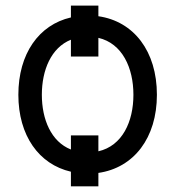

<svg xmlns="http://www.w3.org/2000/svg" viewBox="-20 -608 671 685"><path d="M331 -550.1V-588.1H233V-545.8C118.6 -519.5 45.5 -416.2 45.5 -269.9C45.5 -124.6 118.6 -21.7 233 4.6V56.8H331V8.9C457.4 -9.2 539.8 -115.8 539.8 -269.9C539.8 -425.1 457.4 -532 331 -550.1ZM129.3 -269.9C129.3 -357.6 162.3 -437.9 233 -466.3V-406.2H331V-473C416.5 -453.1 456 -365.8 456 -269.9C456 -174 416.5 -87.7 331 -68.2V-125H233V-74.6C162.3 -102.6 129.3 -182.2 129.3 -269.9Z"/></svg>

Font: Margiela Sans
Style: Regular
Weight: 400
Designer: Stefan Endress, Andreas Faust
Version: Version 1.100;FEAKit 1.0